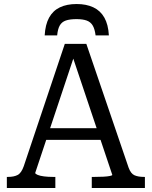

<svg xmlns="http://www.w3.org/2000/svg" viewBox="-20 -934 754 954"><path d="M361 -914Q312 -914 277.5 -897.5Q243 -881 224 -846.5Q205 -812 202 -758H264Q267 -790 277 -807.5Q287 -825 307 -832Q327 -839 360 -839Q391 -839 410.5 -832Q430 -825 440.5 -807.5Q451 -790 455 -758H521Q518 -812 498.5 -846.5Q479 -881 444 -897.5Q409 -914 361 -914ZM202 -297H488L498 -239H189ZM333 -676 349 -657 155 -75Q155 -70 167 -65Q179 -60 199 -57.5Q219 -55 242 -55H255V0H14V-55H20Q49 -55 67.5 -64.5Q86 -74 98 -108L302 -716H409L619 -101Q630 -71 648.5 -63Q667 -55 695 -55H700V0H436V-55H450Q473 -55 493 -56Q513 -57 525.5 -59.5Q538 -62 538 -65Z"/></svg>

Font: Roboto Serif
Style: Regular
Weight: 400
Designer: Greg Gazdowicz
Foundry: Commercial Type
Version: Version 1.008